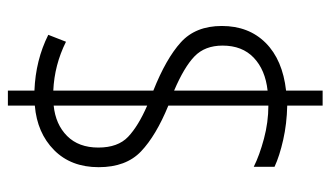

<svg xmlns="http://www.w3.org/2000/svg" viewBox="-200 -600 858 499"><g transform="rotate(-90 229.5 -351.0)"><path d="M204 -34Q157 -35 115 -44.5Q73 -54 45 -67V-121Q75 -106 118 -94.5Q161 -83 204 -83V-343Q126 -375 85 -414Q44 -453 44 -524Q44 -596 88.5 -640Q133 -684 204 -690V-760H243V-691Q322 -688 388 -655L370 -609Q310 -639 243 -642V-382Q326 -349 368.5 -310.5Q411 -272 411 -204Q411 -134 367 -90Q323 -46 243 -37V58H204ZM204 -641Q155 -636 125 -606Q95 -576 95 -525Q95 -474 123 -447.5Q151 -421 204 -398ZM243 -85Q297 -91 328.5 -121Q360 -151 360 -202Q360 -248 332 -275Q304 -302 243 -328Z"/></g></svg>

Font: Noto Sans Tamil Condensed Light
Style: Regular
Weight: 300
Width: 3
Designer: Jelle Bosma - Monotype Design Team
Foundry: Monotype Imaging Inc.
Version: Version 2.004; ttfautohint (v1.8.4.7-5d5b)